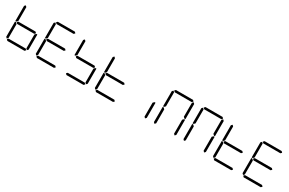

<svg xmlns="http://www.w3.org/2000/svg" viewBox="215 -2796 6915 4593"><g transform="rotate(30 3672.0 -500.0)"><path d="M130 -511 127 -508H99V-927L130 -958L161 -927V-542ZM644 -531 675 -500 644 -469H172L141 -500L172 -531ZM130 -42 99 -73V-492H127L130 -489L161 -458V-73ZM686 -489 689 -492H717V-73L686 -42L655 -73V-458ZM675 -31 644 0H172L141 -31L172 -62H644Z M946 -511 943 -508H915V-927L946 -958L977 -927V-542ZM957 -969 988 -1000H1460L1491 -969L1460 -938H988ZM1460 -531 1491 -500 1460 -469H988L957 -500L988 -531ZM946 -42 915 -73V-492H943L946 -489L977 -458V-73ZM1491 -31 1460 0H988L957 -31L988 -62H1460Z M1762 -511 1759 -508H1731V-927L1762 -958L1793 -927V-542ZM2276 -531 2307 -500 2276 -469H1804L1773 -500L1804 -531ZM2318 -489 2321 -492H2349V-73L2318 -42L2287 -73V-458ZM2307 -31 2276 0H1804L1773 -31L1804 -62H2276Z M2578 -511 2575 -508H2547V-927L2578 -958L2609 -927V-542ZM3092 -531 3123 -500 3092 -469H2620L2589 -500L2620 -531ZM2578 -42 2547 -73V-492H2575L2578 -489L2609 -458V-73ZM3123 -31 3092 0H2620L2589 -31L2620 -62H3092Z M3950 -489 3953 -492H3981V-73L3950 -42L3919 -73V-458Z M4210 -511 4207 -508H4179V-927L4210 -958L4241 -927V-542ZM4221 -969 4252 -1000H4724L4755 -969L4724 -938H4252ZM4210 -42 4179 -73V-492H4207L4210 -489L4241 -458V-73ZM4766 -489 4769 -492H4797V-73L4766 -42L4735 -73V-458ZM4766 -958 4797 -927V-508H4769L4766 -511L4735 -541V-927Z M5026 -511 5023 -508H4995V-927L5026 -958L5057 -927V-542ZM5037 -969 5068 -1000H5540L5571 -969L5540 -938H5068ZM5026 -42 4995 -73V-492H5023L5026 -489L5057 -458V-73ZM5582 -489 5585 -492H5613V-73L5582 -42L5551 -73V-458ZM5582 -958 5613 -927V-508H5585L5582 -511L5551 -541V-927Z M5842 -511 5839 -508H5811V-927L5842 -958L5873 -927V-542ZM6356 -531 6387 -500 6356 -469H5884L5853 -500L5884 -531ZM5842 -42 5811 -73V-492H5839L5842 -489L5873 -458V-73ZM6387 -31 6356 0H5884L5853 -31L5884 -62H6356Z M6658 -511 6655 -508H6627V-927L6658 -958L6689 -927V-542ZM6669 -969 6700 -1000H7172L7203 -969L7172 -938H6700ZM7172 -531 7203 -500 7172 -469H6700L6669 -500L6700 -531ZM6658 -42 6627 -73V-492H6655L6658 -489L6689 -458V-73ZM7203 -31 7172 0H6700L6669 -31L6700 -62H7172Z"/></g></svg>

Font: DSEG7 Classic
Style: Light
Weight: 300
Designer: Keshikan(Twitter:@keshinomi_88pro)
Version: Version 0.46